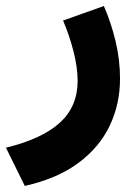

<svg xmlns="http://www.w3.org/2000/svg" viewBox="-67 -343 434 632"><path d="M274.9 -323.2Q298.8 -268.6 313.5 -207Q328.1 -145.5 328.1 -84.5Q328.1 0 293.9 71.3Q259.8 142.6 190.4 193.8Q121.1 245.1 14.6 269L-47.4 143.1Q71.3 114.3 129.9 61Q188.5 7.8 188.5 -76.7Q188.5 -121.6 174.6 -175.3Q160.6 -229 140.6 -275.4Z"/></svg>

Font: Vazir Black FD-WOL
Style: Black-FD-WOL
Weight: 900
Designer: Saber Rastikerdar
Foundry: Saber Rastikerdar
Version: Version 30.0.0